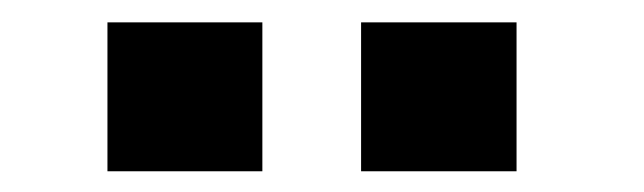

<svg xmlns="http://www.w3.org/2000/svg" viewBox="-20 -722 590 176"><path d="M78.5 -701.5H220.5V-565H78.5ZM311 -701.5H453.5V-565H311Z"/></svg>

Font: Trispace SemiCondensed SemiBold
Style: Regular
Weight: 600
Width: 4
Designer: Tyler Finck
Foundry: Etcetera Type Company
Version: Version 1.210; ttfautohint (v1.8.3)